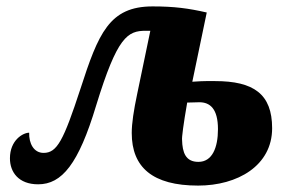

<svg xmlns="http://www.w3.org/2000/svg" viewBox="-20 -569 894 599"><path d="M598 10C721 10 829 -52 829 -169C829 -276 771 -316 651 -316C646 -316 619 -317 580 -314L625 -530C568 -543 524 -549 456 -549C321 -549 287 -465 231 -292C178 -130 158 -92 116 -92C85 -92 70 -122 71 -155C52 -155 11 -132 11 -75C11 -32 38 6 99 6C173 6 225 -57 280 -240C346 -455 378 -473 435 -473H449L408 -276C397 -224 391 -184 391 -154C391 -47 456 10 598 10ZM599 -64C559 -64 549 -93 548 -133C547 -140 552 -180 564 -249C580 -249 589 -250 602 -250C635 -250 660 -230 660 -166C660 -108 642 -64 599 -64Z"/></svg>

Font: Noto Serif SemiCondensed Extra
Style: Italic
Weight: 800
Width: 4
Italic angle: -12°
Designer: Monotype Design Team
Foundry: Monotype Imaging Inc.
Version: Version 1.901